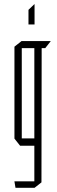

<svg xmlns="http://www.w3.org/2000/svg" viewBox="-20 -697 271 917"><path d="M84 -467V-501H222V-500L196 -467ZM54 200 49 170V169H144V200ZM76 -1 49 -35V-36H144V-1ZM49 -36V-474L83 -501H84V-36ZM144 200V-467H179L178 174L145 200ZM116 -580V-650L144 -677H145V-580Z"/></svg>

Font: Foldit ExtraLight
Style: Regular
Weight: 250
Version: Version 1.003